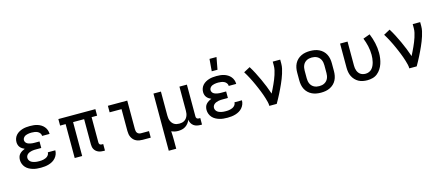

<svg xmlns="http://www.w3.org/2000/svg" viewBox="-58 -1463 5516 2385"><g transform="rotate(-15 2700.0 -270.5)"><path d="M298 8Q271 8 245 5.5Q219 3 194 -4.5Q169 -12 146 -24.5Q123 -37 105.5 -56.5Q88 -76 78.5 -101Q69 -126 69 -152Q69 -173 75 -193Q81 -213 95 -228Q109 -243 126.5 -253.5Q144 -264 163 -271Q147 -278 132 -288Q117 -298 106 -312Q95 -326 90 -343.5Q85 -361 85 -378Q85 -403 93.5 -426Q102 -449 118.5 -467Q135 -485 156.5 -497Q178 -509 201 -516Q224 -523 248.5 -525.5Q273 -528 297 -528Q322 -528 346.5 -525.5Q371 -523 394.5 -515.5Q418 -508 439 -495Q460 -482 476 -463Q492 -444 500.5 -420.5Q509 -397 509 -372V-370H413V-371Q413 -390 401 -406Q389 -422 372 -430Q355 -438 335.5 -441Q316 -444 297 -444Q285 -444 272.5 -443Q260 -442 248 -439.5Q236 -437 224 -432.5Q212 -428 202.5 -420Q193 -412 187 -401Q181 -390 181 -377Q181 -365 187 -353.5Q193 -342 203.5 -334.5Q214 -327 226 -323Q238 -319 250 -316.5Q262 -314 274.5 -313Q287 -312 300 -312H364V-228H300Q286 -228 271.5 -227.5Q257 -227 243 -224Q229 -221 215.5 -216Q202 -211 190.5 -202.5Q179 -194 172 -181Q165 -168 165 -153Q165 -139 171.5 -126Q178 -113 189 -104Q200 -95 213.5 -89.5Q227 -84 241 -81Q255 -78 269 -77Q283 -76 298 -76Q312 -76 326 -77Q340 -78 354 -81.5Q368 -85 381 -90.5Q394 -96 405 -105.5Q416 -115 422.5 -128Q429 -141 429 -155H525Q525 -128 515.5 -103.5Q506 -79 488.5 -59Q471 -39 448.5 -26Q426 -13 401 -5.5Q376 2 350 5Q324 8 298 8Z M1102 8Q1085 8 1068.5 5.5Q1052 3 1036.5 -3.5Q1021 -10 1008 -21Q995 -32 986.5 -46.5Q978 -61 974.5 -77.5Q971 -94 971 -111V-436H829V0H733V-436H662V-520H1138V-436H1067V-111Q1067 -104 1069 -97Q1071 -90 1076 -85Q1081 -80 1088 -78Q1095 -76 1102 -76H1120V8Z M1607 0Q1586 0 1565.5 -3.5Q1545 -7 1526 -16Q1507 -25 1492.5 -40Q1478 -55 1468.5 -74Q1459 -93 1455.5 -113.5Q1452 -134 1452 -155V-436H1299V-520H1548V-155Q1548 -142 1550.5 -128.5Q1553 -115 1561 -104.5Q1569 -94 1581.5 -89Q1594 -84 1607 -84H1711V0Z M1885 215V-520H1981V-210Q1981 -193 1983.5 -176Q1986 -159 1992.5 -143.5Q1999 -128 2009.5 -114.5Q2020 -101 2034.5 -92Q2049 -83 2066 -79.5Q2083 -76 2100 -76Q2117 -76 2134 -79.5Q2151 -83 2165.5 -92Q2180 -101 2190.5 -114.5Q2201 -128 2207.5 -143.5Q2214 -159 2216.5 -176Q2219 -193 2219 -210V-520H2315V-111Q2315 -104 2317 -97Q2319 -90 2324 -85Q2329 -80 2336 -78Q2343 -76 2350 -76H2368V8H2350Q2327 8 2304 3Q2281 -2 2262.5 -15.5Q2244 -29 2232.5 -50Q2221 -71 2219 -94Q2210 -71 2194.5 -51Q2179 -31 2158 -17Q2137 -3 2112 2.5Q2087 8 2063 8Q2040 8 2018.5 3.5Q1997 -1 1977 -11Q1979 18 1980 48Q1981 78 1981 107V215Z M2698 8Q2671 8 2645 5.5Q2619 3 2594 -4.5Q2569 -12 2546 -24.5Q2523 -37 2505.5 -56.5Q2488 -76 2478.5 -101Q2469 -126 2469 -152Q2469 -173 2475 -193Q2481 -213 2495 -228Q2509 -243 2526.5 -253.5Q2544 -264 2563 -271Q2547 -278 2532 -288Q2517 -298 2506 -312Q2495 -326 2490 -343.5Q2485 -361 2485 -378Q2485 -403 2493.5 -426Q2502 -449 2518.5 -467Q2535 -485 2556.5 -497Q2578 -509 2601 -516Q2624 -523 2648.5 -525.5Q2673 -528 2697 -528Q2722 -528 2746.5 -525.5Q2771 -523 2794.5 -515.5Q2818 -508 2839 -495Q2860 -482 2876 -463Q2892 -444 2900.5 -420.5Q2909 -397 2909 -372V-370H2813V-371Q2813 -390 2801 -406Q2789 -422 2772 -430Q2755 -438 2735.5 -441Q2716 -444 2697 -444Q2685 -444 2672.5 -443Q2660 -442 2648 -439.5Q2636 -437 2624 -432.5Q2612 -428 2602.5 -420Q2593 -412 2587 -401Q2581 -390 2581 -377Q2581 -365 2587 -353.5Q2593 -342 2603.5 -334.5Q2614 -327 2626 -323Q2638 -319 2650 -316.5Q2662 -314 2674.5 -313Q2687 -312 2700 -312H2764V-228H2700Q2686 -228 2671.5 -227.5Q2657 -227 2643 -224Q2629 -221 2615.5 -216Q2602 -211 2590.5 -202.5Q2579 -194 2572 -181Q2565 -168 2565 -153Q2565 -139 2571.5 -126Q2578 -113 2589 -104Q2600 -95 2613.5 -89.5Q2627 -84 2641 -81Q2655 -78 2669 -77Q2683 -76 2698 -76Q2712 -76 2726 -77Q2740 -78 2754 -81.5Q2768 -85 2781 -90.5Q2794 -96 2805 -105.5Q2816 -115 2822.5 -128Q2829 -141 2829 -155H2925Q2925 -128 2915.5 -103.5Q2906 -79 2888.5 -59Q2871 -39 2848.5 -26Q2826 -13 2801 -5.5Q2776 2 2750 5Q2724 8 2698 8ZM2656 -600 2669 -756H2759L2730 -600Z M3236 0Q3236 -26 3229.5 -51.5Q3223 -77 3215.5 -102.5Q3208 -128 3199 -152.5Q3190 -177 3180.5 -201.5Q3171 -226 3160.5 -250Q3150 -274 3139.5 -298Q3129 -322 3117.5 -345.5Q3106 -369 3094 -392.5Q3082 -416 3069 -438.5Q3056 -461 3042 -484L3124 -528Q3152 -483 3176.5 -435.5Q3201 -388 3223.5 -339Q3246 -290 3266 -240.5Q3286 -191 3303 -140Q3316 -166 3329 -192.5Q3342 -219 3354 -245.5Q3366 -272 3377 -299Q3388 -326 3397 -354Q3406 -382 3412.5 -410.5Q3419 -439 3419 -468V-520H3515V-468Q3515 -436 3508 -405Q3501 -374 3491.5 -344Q3482 -314 3470.5 -284.5Q3459 -255 3446 -226Q3433 -197 3419.5 -168.5Q3406 -140 3391.5 -111.5Q3377 -83 3362 -55.5Q3347 -28 3331 0Z M3900 8Q3870 8 3841 3Q3812 -2 3785 -15Q3758 -28 3736.5 -48.5Q3715 -69 3701.5 -95.5Q3688 -122 3682.5 -151Q3677 -180 3677 -210V-310Q3677 -340 3682.5 -369Q3688 -398 3701.5 -424.5Q3715 -451 3736.5 -471.5Q3758 -492 3785 -505Q3812 -518 3841 -523Q3870 -528 3900 -528Q3930 -528 3959 -523Q3988 -518 4015 -505Q4042 -492 4063.5 -471.5Q4085 -451 4098.5 -424.5Q4112 -398 4117.5 -369Q4123 -340 4123 -310V-210Q4123 -180 4117.5 -151Q4112 -122 4098.5 -95.5Q4085 -69 4063.5 -48.5Q4042 -28 4015 -15Q3988 -2 3959 3Q3930 8 3900 8ZM3900 -76Q3918 -76 3935 -79.5Q3952 -83 3967.5 -91.5Q3983 -100 3995 -113Q4007 -126 4014 -142Q4021 -158 4024 -175Q4027 -192 4027 -210V-310Q4027 -328 4024 -345Q4021 -362 4014 -378Q4007 -394 3995 -407Q3983 -420 3967.5 -428.5Q3952 -437 3935 -440.5Q3918 -444 3900 -444Q3882 -444 3865 -440.5Q3848 -437 3832.5 -428.5Q3817 -420 3805 -407Q3793 -394 3786 -378Q3779 -362 3776 -345Q3773 -328 3773 -310V-210Q3773 -192 3776 -175Q3779 -158 3786 -142Q3793 -126 3805 -113Q3817 -100 3832.5 -91.5Q3848 -83 3865 -79.5Q3882 -76 3900 -76Z M4496 8Q4467 8 4438.5 2.5Q4410 -3 4385 -16.5Q4360 -30 4340 -51.5Q4320 -73 4307.5 -98.5Q4295 -124 4290 -152.5Q4285 -181 4285 -210V-520H4381V-210Q4381 -193 4383.5 -176.5Q4386 -160 4392 -144.5Q4398 -129 4408 -115.5Q4418 -102 4432 -93Q4446 -84 4462.5 -80Q4479 -76 4496 -76Q4518 -76 4540 -85Q4562 -94 4577 -111Q4592 -128 4601.5 -149Q4611 -170 4616.5 -192.5Q4622 -215 4624.5 -238Q4627 -261 4627 -284Q4627 -340 4614.5 -396Q4602 -452 4581 -504L4669 -536Q4694 -476 4708.5 -412Q4723 -348 4723 -283Q4723 -249 4718 -214Q4713 -179 4702 -146Q4691 -113 4672 -83.5Q4653 -54 4626 -32Q4599 -10 4565 -1Q4531 8 4496 8Z M5036 0Q5036 -26 5029.5 -51.5Q5023 -77 5015.5 -102.5Q5008 -128 4999 -152.5Q4990 -177 4980.5 -201.5Q4971 -226 4960.5 -250Q4950 -274 4939.5 -298Q4929 -322 4917.5 -345.5Q4906 -369 4894 -392.5Q4882 -416 4869 -438.5Q4856 -461 4842 -484L4924 -528Q4952 -483 4976.5 -435.5Q5001 -388 5023.5 -339Q5046 -290 5066 -240.5Q5086 -191 5103 -140Q5116 -166 5129 -192.5Q5142 -219 5154 -245.5Q5166 -272 5177 -299Q5188 -326 5197 -354Q5206 -382 5212.5 -410.5Q5219 -439 5219 -468V-520H5315V-468Q5315 -436 5308 -405Q5301 -374 5291.5 -344Q5282 -314 5270.5 -284.5Q5259 -255 5246 -226Q5233 -197 5219.5 -168.5Q5206 -140 5191.5 -111.5Q5177 -83 5162 -55.5Q5147 -28 5131 0Z"/></g></svg>

Font: Iosevka Fixed Medium Extended
Style: Regular
Weight: 500
Width: 7
Monospace: yes
Designer: Belleve Invis
Foundry: Belleve Invis
Version: Version 24.1.1; ttfautohint (v1.8.4)